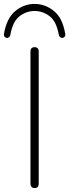

<svg xmlns="http://www.w3.org/2000/svg" viewBox="-59 -951 353 977"><path d="M117 6Q107 6 101.5 0Q96 -6 96 -16V-689Q96 -700 101.5 -705.5Q107 -711 117 -711Q127 -711 132.5 -705.5Q138 -700 138 -689V-16Q138 -6 133 0Q128 6 117 6ZM-23 -758Q-30 -758 -35 -763.5Q-40 -769 -39 -778Q-25 -859 19 -895Q63 -931 117 -931Q171 -931 215.5 -895Q260 -859 273 -778Q275 -769 269.5 -763.5Q264 -758 257 -758Q254 -758 250 -760Q246 -762 243.5 -766Q241 -770 240 -775Q228 -842 193.5 -868.5Q159 -895 117 -895Q75 -895 40.5 -868.5Q6 -842 -6 -775Q-7 -770 -9.5 -766Q-12 -762 -15.5 -760Q-19 -758 -23 -758Z"/></svg>

Font: Nunito ExtraLight
Style: Regular
Weight: 200
Designer: Vernon Adams
Foundry: Vernon Adams
Version: Version 3.602